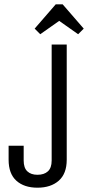

<svg xmlns="http://www.w3.org/2000/svg" viewBox="-20 -857 420 892"><path d="M290 -650V-115Q290 -50 253 -17.5Q216 15 154 15Q92 15 56 -17.5Q20 -50 20 -115V-180H90V-111Q90 -77 107 -61Q124 -45 154 -45Q185 -45 202.5 -61Q220 -77 220 -111V-650ZM167 -698 141 -724 239 -837H271L369 -724L343 -698L255 -760Z"/></svg>

Font: Unica One
Style: Regular
Weight: 400
Designer: Eduardo Rodriguez Tunni
Foundry: Eduardo Rodriguez Tunni
Version: Version 2.000; ttfautohint (v1.8.4.7-5d5b);gftools[0.9.23]